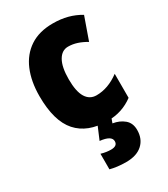

<svg xmlns="http://www.w3.org/2000/svg" viewBox="-197 -653 859 983"><g transform="rotate(-30 232.5 -161.5)"><path d="M273 10Q157 10 96 -58.5Q35 -127 35 -274Q35 -361 62.5 -426Q90 -491 144.5 -527Q199 -563 280 -563Q327 -563 366.5 -552.5Q406 -542 441 -521L394 -388Q367 -404 341 -412.5Q315 -421 288 -421Q251 -421 229.5 -383.5Q208 -346 208 -274Q208 -202 229.5 -167Q251 -132 291 -132Q360 -132 426 -181V-39Q394 -15 356.5 -2.5Q319 10 273 10ZM382 125Q382 178 348 209Q314 240 252 240Q224 240 200.5 237Q177 234 158 229V137Q175 142 189.5 144Q204 146 216 146Q254 146 254 118Q254 85 187 78L220 0H301L289 33Q328 39 355 61.5Q382 84 382 125Z"/></g></svg>

Font: Noto Sans Gujarati Condensed Black
Style: Regular
Weight: 900
Width: 3
Designer: Jelle Bosma - Monotype Design Team, Universal Thirst
Foundry: Monotype Imaging Inc.
Version: Version 2.106; ttfautohint (v1.8.4.7-5d5b)